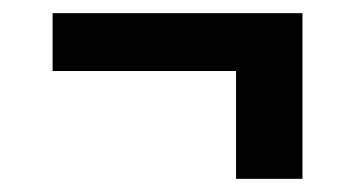

<svg xmlns="http://www.w3.org/2000/svg" viewBox="-20 -404 540 292"><path d="M339 -132V-296H60V-384H440V-132Z"/></svg>

Font: Iosevka Curly Semibold
Style: Regular
Weight: 600
Monospace: yes
Designer: Belleve Invis
Foundry: Belleve Invis
Version: Version 22.1.2; ttfautohint (v1.8.4)